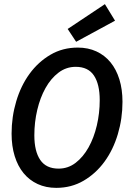

<svg xmlns="http://www.w3.org/2000/svg" viewBox="-20 -896 640 928"><path d="M252 12Q202 12 162 -6.5Q122 -25 94 -59Q66 -93 51 -141.5Q36 -190 36 -250Q36 -331 58.5 -406.5Q81 -482 123 -539.5Q165 -597 224 -631.5Q283 -666 356 -666Q406 -666 446 -647.5Q486 -629 514 -595Q542 -561 557 -512.5Q572 -464 572 -404Q572 -323 549.5 -247.5Q527 -172 485 -114.5Q443 -57 384 -22.5Q325 12 252 12ZM263 -81Q309 -81 345.5 -109Q382 -137 408 -183.5Q434 -230 448 -289.5Q462 -349 462 -412Q462 -489 434 -531Q406 -573 346 -573Q300 -573 263 -545Q226 -517 200 -470.5Q174 -424 160 -364.5Q146 -305 146 -242Q146 -165 174.5 -123Q203 -81 263 -81ZM348 -694 307 -756 487 -876 536 -796Z"/></svg>

Font: Source Code Pro Semibold
Style: Italic
Weight: 600
Italic angle: -11°
Monospace: yes
Designer: Paul D. Hunt, Teo Tuominen
Foundry: Adobe Systems Incorporated
Version: Version 1.050;PS 1.000;hotconv 16.6.51;makeotf.lib2.5.65220